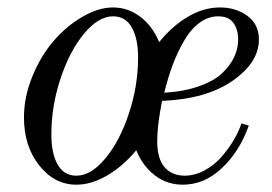

<svg xmlns="http://www.w3.org/2000/svg" viewBox="-20 -488 736 520"><path d="M633.8 -153.8 653.8 -147.9Q629.4 -78.6 581.5 -33.2Q533.7 12.2 475.1 12.2Q432.1 12.2 399.2 -13.2Q366.2 -38.6 349.1 -81.1Q313.5 -38.1 270.5 -12.9Q227.5 12.2 187 12.2Q127.4 12.2 86.2 -40Q44.9 -92.3 44.9 -169.9Q44.9 -226.1 67.9 -281.7Q90.8 -337.4 125.7 -377.7Q160.6 -418 203.9 -442.9Q247.1 -467.8 286.1 -467.8Q326.7 -467.8 359.9 -442.6Q393.1 -417.5 411.1 -374Q446.3 -417.5 488.8 -442.6Q531.2 -467.8 576.2 -467.8Q618.7 -467.8 649.9 -445.1Q681.2 -422.4 681.2 -380.9Q681.2 -318.8 610.1 -269.3Q539.1 -219.7 418.9 -214.8Q405.8 -148.9 405.8 -106Q405.8 -58.1 425.8 -35.2Q445.8 -12.2 480 -12.2Q507.3 -12.2 533.7 -26.4Q560.1 -40.5 579.6 -62.7Q599.1 -85 613 -108.6Q627 -132.3 633.8 -153.8ZM570.8 -443.8Q543.9 -443.8 520 -426Q496.1 -408.2 478.3 -377.2Q460.4 -346.2 447.5 -311.5Q434.6 -276.9 424.8 -236.8Q479.5 -240.2 520.3 -254.9Q561 -269.5 582.8 -290.8Q604.5 -312 614.7 -334.5Q625 -356.9 625 -380.9Q625 -408.2 612.1 -426Q599.1 -443.8 570.8 -443.8ZM187 -12.2Q226.6 -12.2 265.6 -59.3Q304.7 -106.4 329.3 -181.2Q354 -255.9 354 -332Q354 -383.8 336.9 -413.8Q319.8 -443.8 286.1 -443.8Q246.6 -443.8 207.5 -396.7Q168.5 -349.6 143.8 -274.9Q119.1 -200.2 119.1 -124Q119.1 -72.3 136.2 -42.2Q153.3 -12.2 187 -12.2Z"/></svg>

Font: Flanker Steampunk
Style: Italic
Weight: 400
Italic angle: -12°
Designer: Alexey Kryukov, Leonardo Di Lena
Foundry: Alexey Kryukov, Leonardo Di Lena
Version: 1.210